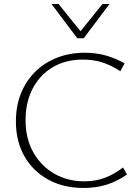

<svg xmlns="http://www.w3.org/2000/svg" viewBox="-20 -927 693 954"><path d="M395 7Q296 7 220 -34.5Q144 -76 101.5 -150.5Q59 -225 59 -324Q59 -400 84 -462.5Q109 -525 155 -570.5Q201 -616 264 -640.5Q327 -665 402 -665Q458 -665 507 -651Q556 -637 599 -612L578 -573Q536 -601 491 -616Q446 -631 392 -631Q306 -631 242 -593Q178 -555 142.5 -487Q107 -419 107 -330Q107 -239 145 -171Q183 -103 249 -64.5Q315 -26 399 -26Q456 -26 503.5 -44.5Q551 -63 591 -95L611 -60Q564 -27 511.5 -10Q459 7 395 7ZM364 -737 373 -763 489 -907H524L396 -737ZM364 -737 236 -907H271L388 -762L396 -737Z"/></svg>

Font: Ysabeau SC ExtraLight
Style: Regular
Weight: 250
Designer: Christian Thalmann (Catharsis Fonts)
Version: Version 2.001;gftools[0.9.30]; featfreeze: smcp